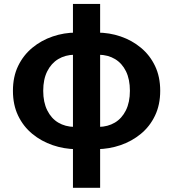

<svg xmlns="http://www.w3.org/2000/svg" viewBox="-20 -731 859 953"><path d="M357.7 9.4Q297.7 8.7 241.5 -10.5Q185.2 -29.7 140.5 -66.4Q95.9 -103 70 -156.8Q44.2 -210.5 44.2 -280.4Q44.2 -350.3 70 -403.7Q95.9 -457.2 140.5 -494Q185.2 -530.9 241.5 -550Q297.7 -569.2 357.7 -569.2L349.1 -459.4Q303.9 -458.6 269.1 -437.7Q234.4 -416.8 214.5 -377.1Q194.5 -337.4 194.5 -280.4Q194.5 -223.5 214.5 -183.4Q234.4 -143.2 269.1 -122.5Q303.9 -101.9 349.1 -101.1ZM461.6 9.4 470.2 -101.1Q515.5 -101.9 550.2 -122.5Q584.9 -143.2 604.9 -183.4Q624.8 -223.5 624.8 -280.4Q624.8 -337.4 605.3 -377.1Q585.8 -416.8 551.2 -437.7Q516.6 -458.6 470.2 -459.4L461.6 -569.2Q523.1 -569.2 579 -550Q635 -530.9 679.5 -494Q723.9 -457.2 749.5 -403.7Q775.2 -350.3 775.2 -280.4Q775.2 -210.5 749.3 -156.8Q723.5 -103 678.9 -66.4Q634.3 -29.7 578.1 -10.5Q521.9 8.7 461.6 9.4ZM342.1 201.1V-711.4H477V201.1Z"/></svg>

Font: Noto Sans SC Thin
Style: Regular
Weight: 100
Designer: Ryoko NISHIZUKA 西塚涼子 (kana, bopomofo & ideographs); Paul D. Hunt (Latin, Greek & Cyrillic); Sandoll Communications 산돌커뮤니
Foundry: Adobe
Version: Version 2.004-H2;hotconv 1.0.118;makeotfexe 2.5.65603